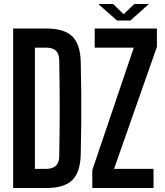

<svg xmlns="http://www.w3.org/2000/svg" viewBox="-20 -943 830 963"><path d="M46 0V-800H212Q302 -800 342.5 -760.5Q383 -721 385 -631Q387 -549 387.5 -474.5Q388 -400 387.5 -326Q387 -252 385 -170Q383 -79 342.5 -39.5Q302 0 211 0ZM155 -96H211Q276 -96 277 -157Q282 -400 277 -643Q276 -704 212 -704H155ZM443 0V-90L651 -704H455V-800H767V-708L552 -96H750V0ZM473 -923H547L600 -872L654 -923H727L634 -840H567Z"/></svg>

Font: Big Shoulders Display
Style: Bold
Weight: 700
Designer: Patric King
Foundry: XO Type Co
Version: Version 1.000; ttfautohint (v1.8.2)